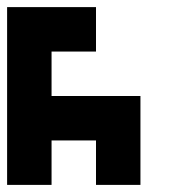

<svg xmlns="http://www.w3.org/2000/svg" viewBox="-20 -395 540 540"><path d="M250 -375V-250H125V-125H375V125H250V0H125V125H0V-375Z"/></svg>

Font: Bytesized
Style: Regular
Weight: 400
Monospace: yes
Designer: baltdev
Version: Version 1.000